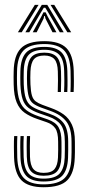

<svg xmlns="http://www.w3.org/2000/svg" viewBox="-20 -780 371 807"><path d="M163.3 7Q99.4 7 70.4 -22Q41.5 -51 39.1 -118.5Q38.6 -140.2 38.4 -163.5Q38.2 -186.8 39.5 -208H52.9Q51.8 -187.7 51.9 -163.4Q51.9 -139 52.5 -119.2Q54.5 -58 80.3 -31.5Q106.1 -5.1 163.3 -5.1Q225.7 -5.1 252 -31.8Q278.3 -58.5 280.1 -116.9Q280.7 -129.3 280.8 -139.8Q280.9 -150.4 280.8 -161Q280.7 -171.7 280.7 -184.2Q280.7 -241.4 258.5 -269.6Q236.4 -297.9 191.2 -314.1L154 -327.5Q131.6 -335.6 119.1 -345.2Q106.6 -354.8 101.1 -373.1Q95.6 -391.4 93.9 -425.4Q93.3 -438.3 93.3 -451.1Q93.2 -463.9 93.9 -479.3Q96 -521.8 112.2 -540.3Q128.3 -558.7 166.2 -558.7Q201.6 -558.7 218.4 -541Q235.2 -523.2 236.4 -480.1Q236.9 -466.3 237 -443.4Q237.1 -420.5 236 -393.4H222.7Q223.8 -419.5 223.7 -441Q223.6 -462.5 223.1 -479.5Q222.2 -516.1 208.6 -531.4Q194.9 -546.6 166.2 -546.6Q135.9 -546.6 122.6 -531Q109.4 -515.4 108 -479.3Q107.5 -464.7 107.4 -453.3Q107.3 -441.9 108 -425.4Q109.4 -394.5 114.3 -378.3Q119.3 -362.1 129.8 -354.1Q140.3 -346.1 158.1 -339.4L194.9 -325.9Q225.1 -315 247.5 -299Q269.9 -282.9 282.3 -255.9Q294.8 -228.9 294.8 -184.2Q294.8 -171.6 294.9 -160.9Q295 -150.2 294.9 -139.7Q294.8 -129.2 294.2 -116.7Q292.2 -53.3 263.4 -23.1Q234.7 7 163.3 7ZM163.3 -17.1Q111.5 -17.1 89.6 -41.7Q67.7 -66.4 66 -119.7Q65.5 -140.4 65.2 -161.5Q65 -182.5 66.2 -208H79.8Q78.4 -182.2 78.7 -159.4Q79.1 -136.7 79.4 -120.2Q80.9 -71.5 100.4 -50.4Q119.8 -29.2 163.3 -29.2Q212 -29.2 231.1 -51.1Q250.3 -72.9 251.9 -117.3Q252.7 -135.9 252.6 -150.7Q252.5 -165.5 252.5 -184.2Q252.5 -232.5 235.7 -255.3Q219 -278 184 -290.1L145.6 -303.5Q117 -313.6 100.1 -326.5Q83.1 -339.4 75.3 -362.3Q67.4 -385.2 65.7 -425.2Q65.1 -442.5 65.3 -453.8Q65.5 -465 65.7 -479.5Q66.7 -533.6 89.3 -558.3Q111.9 -582.9 166.2 -582.9Q216.6 -582.9 239 -559.4Q261.4 -535.9 263.1 -481.4Q263.6 -463.4 263.8 -442.1Q264.1 -420.8 262.9 -393.4H249.3Q250.7 -422.1 250.5 -443.4Q250.3 -464.7 249.7 -481.3Q248.4 -530.1 228.4 -550.4Q208.4 -570.8 166.2 -570.8Q120 -570.8 100.3 -549.2Q80.6 -527.6 79.8 -479.5Q79.6 -464.3 79.4 -453.4Q79.2 -442.6 79.8 -425.2Q81.5 -386.9 88.7 -366.2Q96 -345.6 110.7 -334.8Q125.5 -324 149.7 -315.4L187.7 -302Q228 -287.9 247.3 -262.5Q266.6 -237.2 266.6 -184.2Q266.6 -165.5 266.7 -150.5Q266.8 -135.5 266 -117.1Q264.2 -65.5 241.6 -41.3Q219 -17.1 163.3 -17.1ZM163.3 -41.3Q128.1 -41.3 111 -59.3Q94 -77.3 92.7 -121Q92.4 -139.3 92.1 -161.9Q91.9 -184.4 93.1 -208H106.4Q105.4 -188.1 105.5 -165.3Q105.5 -142.5 106 -121.8Q107 -85.2 120.5 -69.3Q133.9 -53.4 163.3 -53.4Q196.3 -53.4 209.3 -69.5Q222.3 -85.6 223.7 -117.7Q224.7 -135.7 224.5 -150.6Q224.3 -165.5 224.3 -184.2Q224.3 -224 212.2 -241Q200.2 -258 176.6 -266.2L137 -279.8Q105.3 -290.7 83.4 -306.2Q61.6 -321.7 50.1 -349.6Q38.5 -377.5 37.5 -425Q36.9 -443.5 37.1 -456.5Q37.3 -469.5 37.5 -479.7Q38.5 -546.9 67.8 -576.9Q97.1 -607 166.2 -607Q230 -607 258.8 -578.3Q287.6 -549.5 289.9 -482.5Q290.5 -464.1 290.6 -440Q290.7 -415.9 289.5 -393.4H276.2Q277.3 -414.3 277.2 -438.4Q277.2 -462.4 276.6 -481.8Q274.6 -542.4 248.9 -568.7Q223.1 -594.9 166.2 -594.9Q104.7 -594.9 78.6 -567.6Q52.6 -540.3 51.6 -479.7Q51.4 -464.5 51.2 -453.4Q51 -442.2 51.6 -425Q53.3 -381.5 62.6 -356.3Q71.9 -331 91.2 -316.7Q110.4 -302.3 141.3 -291.7L180.3 -278.2Q213.5 -266.7 225.9 -245.5Q238.4 -224.3 238.4 -184.2Q238.4 -173.7 238.5 -163.2Q238.6 -152.6 238.5 -141.4Q238.4 -130.2 237.8 -117.5Q236.4 -78.3 219.9 -59.8Q203.4 -41.3 163.3 -41.3ZM55.2 -644.4 126.4 -759.6H142.1L71.3 -644.4ZM86.6 -644.4 155.7 -759.6H178.7L247.8 -644.4H231.3L182.4 -728L170.2 -747.6H164.2L152.1 -727.9L103.1 -644.4ZM117.6 -644.4 154 -710.9 162.6 -728.3H171.8L180.2 -710.9L217.2 -644.4H200.7L171.3 -701.6L168.6 -712.8H165.8L163.1 -701.6L134.1 -644.4ZM263.1 -644.4 192.4 -759.6H208L279.2 -644.4Z"/></svg>

Font: Big Shoulders Inline Display SC Thin
Style: Regular
Weight: 100
Designer: Patric King
Foundry: XO Type Co
Version: Version 2.002